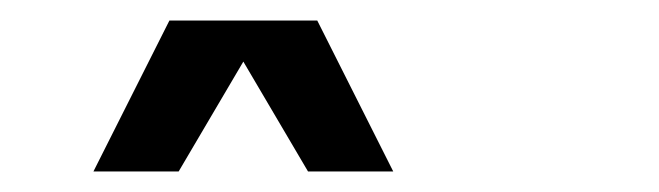

<svg xmlns="http://www.w3.org/2000/svg" viewBox="-20 -747 642 187"><path d="M289 -727 363 -580H280L217 -687L154 -580H71L145 -727Z"/></svg>

Font: MedMera Sans Display
Style: Regular
Weight: 500
Designer: Kasper Nordkvist
Foundry: UNCUT.wtf
Version: Version 1.300